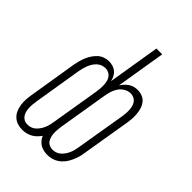

<svg xmlns="http://www.w3.org/2000/svg" viewBox="-218 -831 936 936"><g transform="rotate(45 250.0 -363.5)"><path d="M112 8Q94 8 78 2.5Q62 -3 50 -14.5Q38 -26 31.5 -41.5Q25 -57 22.5 -74Q20 -91 21 -109Q22 -127 25 -144L66 -396Q69 -411 73 -426Q77 -441 83 -455Q89 -469 98 -482.5Q107 -496 118.5 -506.5Q130 -517 145.5 -522.5Q161 -528 176 -528Q190 -528 203 -524Q216 -520 226 -511.5Q236 -503 242 -491Q248 -479 251 -466L295 -735H335L293 -479Q300 -490 308.5 -499Q317 -508 327.5 -515Q338 -522 349.5 -525Q361 -528 373 -528Q390 -528 405.5 -522Q421 -516 431 -503.5Q441 -491 446 -475.5Q451 -460 452.5 -443.5Q454 -427 453 -410Q452 -393 449 -376L407 -124Q405 -108 400 -92.5Q395 -77 388 -62Q381 -47 370.5 -33.5Q360 -20 346.5 -10.5Q333 -1 317 3.5Q301 8 285 8Q272 8 259 5Q246 2 235.5 -4.5Q225 -11 217 -20.5Q209 -30 204 -42Q196 -31 186 -21Q176 -11 163.5 -4.5Q151 2 138 5Q125 8 112 8ZM285 -28Q297 -28 308.5 -32Q320 -36 329 -44.5Q338 -53 345 -63.5Q352 -74 356.5 -85Q361 -96 363.5 -107Q366 -118 368 -130L410 -381Q412 -394 413 -406Q414 -418 413.5 -429.5Q413 -441 410 -452.5Q407 -464 400.5 -473Q394 -482 383.5 -487Q373 -492 361 -492Q344 -492 328 -482.5Q312 -473 302 -458.5Q292 -444 287 -427.5Q282 -411 279 -394L237 -139Q235 -126 234 -114Q233 -102 233.5 -90.5Q234 -79 237 -67.5Q240 -56 246 -47Q252 -38 262.5 -33Q273 -28 285 -28ZM112 -28Q124 -28 135.5 -32Q147 -36 156 -44.5Q165 -53 172 -63.5Q179 -74 183.5 -85Q188 -96 190.5 -107Q193 -118 195 -130L236 -378Q238 -390 239 -402.5Q240 -415 239.5 -427Q239 -439 236.5 -450.5Q234 -462 227.5 -471.5Q221 -481 210.5 -486.5Q200 -492 188 -492Q176 -492 165 -488Q154 -484 144.5 -475.5Q135 -467 128.5 -456.5Q122 -446 117.5 -435Q113 -424 110 -413Q107 -402 105 -390L64 -139Q62 -126 61 -114Q60 -102 60.5 -90.5Q61 -79 64 -67.5Q67 -56 73.5 -47Q80 -38 90 -33Q100 -28 112 -28Z"/></g></svg>

Font: Iosevka Extralight
Style: Italic
Weight: 200
Italic angle: -9°
Monospace: yes
Designer: Belleve Invis
Foundry: Belleve Invis
Version: Version 32.5.0; ttfautohint (v1.8.4)